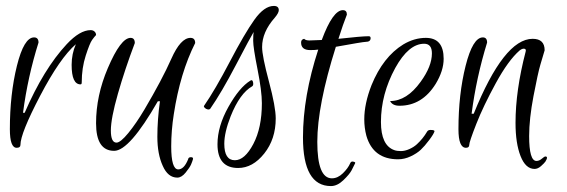

<svg xmlns="http://www.w3.org/2000/svg" viewBox="-20 -517 1930 654"><path d="M254.4 -229.6Q224 -229.6 224 -296Q224 -333.6 238.4 -366.4Q184 -319.2 116.8 -190.8Q49.6 -62.4 49.6 -23.2Q49.6 -13.6 36.8 -13.6Q13.6 -13.6 13.6 -76.8Q13.6 -196 37.6 -292.8Q61.6 -389.6 96 -389.6Q111.2 -389.6 111.2 -372Q74.4 -255.2 58.4 -132.8H64Q128.8 -282.4 207.2 -366.4Q252 -414.4 288.8 -414.4Q296.8 -414.4 302 -409.6Q307.2 -404.8 307.2 -397.6Q301.6 -392 293.6 -380.8Q285.6 -369.6 272 -327.6Q258.4 -285.6 258.4 -236Q258.4 -229.6 254.4 -229.6Z M587.2 60Q596.8 60 605.2 51.6Q613.6 43.2 620.8 25.6Q621.6 18.4 630.4 18.4Q639.2 18.4 637.2 25.6Q635.2 32.8 630.8 43.2Q626.4 53.6 612.4 70.8Q598.4 88 584 88Q552 88 534.4 48Q516 8 516 -50.8Q516 -109.6 524.8 -172H517.6Q420.8 -3.2 368.8 -3.2Q307.2 -3.2 307.2 -97.2Q307.2 -191.2 347.2 -284.8Q391.2 -388 424.8 -388Q439.2 -388 439.2 -370.4Q405.6 -281.6 381.6 -197.6Q357.6 -113.6 357.6 -72.4Q357.6 -31.2 376.8 -31.2Q390.4 -31.2 417.2 -64Q444 -96.8 472 -144Q532 -245.6 563.6 -316.8Q595.2 -388 628.8 -388Q644.8 -388 644.8 -370.4Q593.6 -268.8 572 -128Q563.2 -72 563.2 -18.4Q563.2 60 587.2 60Z M744 -27.2Q744 28.8 780 28.8Q813.6 28.8 842.8 -26.4Q872 -81.6 872 -165.6Q872 -206.4 857.2 -280.8Q842.4 -355.2 842.4 -378Q842.4 -400.8 844 -408Q833.6 -391.2 784 -296.4Q734.4 -201.6 696 -146.4Q692.8 -143.2 687.2 -144.4Q681.6 -145.6 678 -149.2Q674.4 -152.8 674.4 -154.4Q674.4 -156 675.2 -156.8Q712.8 -211.2 762.8 -306.8Q812.8 -402.4 846.4 -449.6Q880 -496.8 912.8 -496.8Q929.6 -496.8 929.6 -482.4Q929.6 -472.8 916 -456.8Q872.8 -408 872.8 -356.8Q872.8 -326.4 896 -239.6Q919.2 -152.8 919.2 -113.6Q919.2 -43.2 880 6Q840.8 55.2 791.2 55.2Q720.8 55.2 720.8 -25.6Q720.8 -86.4 758 -152.8Q795.2 -219.2 832.8 -242.4Q840 -247.2 842 -236.8Q844 -226.4 839.2 -223.2Q796.8 -199.2 765.6 -120.8Q744 -65.6 744 -27.2Z M1036.8 -346.4Q1005.6 -346.4 1005.6 -372Q1005.6 -381.6 1013.6 -384Q1014.4 -384.8 1016 -384.8Q1020.8 -379.2 1034 -379.2Q1047.2 -379.2 1076 -380.8Q1113.6 -482.4 1148 -482.4Q1161.6 -482.4 1161.6 -467.2Q1148.8 -435.2 1132.8 -384.8Q1212 -393.6 1236 -393.6Q1242.4 -393.6 1242.4 -387.2Q1242.4 -374.4 1225.6 -374.4Q1216.8 -374.4 1124 -357.6Q1060.8 -157.6 1060.8 -33.6Q1060.8 90.4 1110.4 90.4Q1130.4 90.4 1148 73.2Q1165.6 56 1172.8 39.2Q1176 30.4 1186.4 34.4Q1191.2 36 1189.6 39.2Q1184.8 49.6 1177.6 63.2Q1170.4 76.8 1149.6 96.8Q1128.8 116.8 1107.2 116.8Q1012 116.8 1012 -48.8Q1012 -188.8 1064 -348Q1052.8 -346.4 1036.8 -346.4Z M1430.4 -388Q1491.2 -388 1491.2 -316.8Q1491.2 -276 1464 -231.2Q1417.6 -156.8 1340.8 -156.8Q1328.8 -156.8 1320.8 -160.8Q1312.8 -164.8 1308.8 -172.8Q1365.6 -172.8 1412.8 -238.4Q1451.2 -291.2 1451.2 -335.2Q1451.2 -368 1424.8 -368Q1372 -368 1326.4 -285.6Q1277.6 -196 1277.6 -101.6Q1277.6 -21.6 1323.2 -5.6Q1332 -2.4 1345.6 -2.4Q1359.2 -2.4 1374.4 -9.2Q1389.6 -16 1400 -25.6Q1420.8 -44.8 1434.4 -68Q1437.6 -74.4 1446.4 -74.4Q1460.8 -74.4 1460 -69.6Q1457.6 -60.8 1442 -40Q1426.4 -19.2 1413.2 -6.8Q1400 5.6 1378.8 15.6Q1357.6 25.6 1336 25.6Q1251.2 25.6 1228 -54.4Q1220.8 -81.6 1220.8 -110.4Q1220.8 -164 1245.6 -227.2Q1284.8 -323.2 1353.6 -365.6Q1391.2 -388 1430.4 -388Z M1593.6 -129.6Q1696.8 -384.8 1794.4 -384.8Q1835.2 -384.8 1835.2 -345.6Q1829.6 -327.2 1820.8 -297.2Q1812 -267.2 1797.2 -189.6Q1782.4 -112 1782.4 -53.6Q1782.4 31.2 1807.2 31.2Q1816.8 31.2 1825.6 23.6Q1834.4 16 1837.6 16Q1848.8 16 1837.6 33.6Q1833.6 39.2 1822.8 48.8Q1812 58.4 1800.8 58.4Q1770.4 58.4 1753.2 14.8Q1736 -28.8 1736 -98.4Q1736 -208.8 1770.4 -340.8Q1773.6 -351.2 1764 -351.2Q1757.6 -351.2 1749.6 -344.8Q1711.2 -311.2 1668.8 -233.6Q1626.4 -156 1602.4 -94.8Q1578.4 -33.6 1578.4 -23.6Q1578.4 -13.6 1567.2 -13.6Q1541.6 -13.6 1541.6 -76.8Q1541.6 -196 1566 -292.8Q1590.4 -389.6 1624.8 -389.6Q1639.2 -389.6 1639.2 -372Q1602.4 -252.8 1586.4 -129.6Z"/></svg>

Font: Euphoria Script
Style: Regular
Weight: 400
Designer: Sabrina Mariela Lopez
Foundry: Sabrina Mariela Lopez
Version: Version 1.002